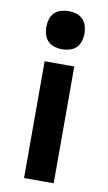

<svg xmlns="http://www.w3.org/2000/svg" viewBox="-86 -798 473 842"><g transform="rotate(10 150.0 -377.5)"><path d="M84 0V-520H216V0ZM150 -585Q133 -585 116 -590Q99 -595 87 -607Q75 -619 70 -636Q65 -653 65 -670Q65 -687 70 -704Q75 -721 87 -733Q99 -745 116 -750Q133 -755 150 -755Q167 -755 184 -750Q201 -745 213 -733Q225 -721 230 -704Q235 -687 235 -670Q235 -653 230 -636Q225 -619 213 -607Q201 -595 184 -590Q167 -585 150 -585Z"/></g></svg>

Font: Iosevka Aile Extrabold
Style: Regular
Weight: 800
Designer: Belleve Invis
Foundry: Belleve Invis
Version: Version 27.3.5; ttfautohint (v1.8.4)